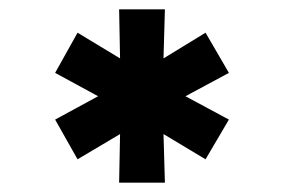

<svg xmlns="http://www.w3.org/2000/svg" viewBox="-20 -792 609 411"><path d="M235 -401H333L330 -505L420 -451L470 -536L377 -586L470 -636L420 -722L330 -667L333 -772H235L237 -667L146 -722L98 -636L190 -586L98 -536L146 -451L237 -505Z"/></svg>

Font: All Genders v4
Style: Bold
Weight: 700
Designer: Rassam Alawdi
Foundry: Rassam Art
Version: Version 3.100;FEAKit 1.0